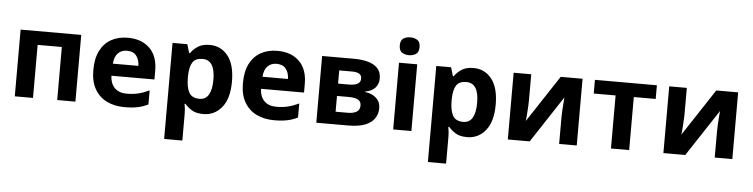

<svg xmlns="http://www.w3.org/2000/svg" viewBox="-54 -1042 6135 1565"><g transform="rotate(5 3013.5 -260.0)"><path d="M574 -546V0H425V-434H227V0H78V-546Z M955 -556Q1068 -556 1134 -491.5Q1200 -427 1200 -308V-236H848Q850 -173 885.5 -137Q921 -101 984 -101Q1037 -101 1080 -111.5Q1123 -122 1169 -144V-29Q1129 -9 1084.5 0.5Q1040 10 977 10Q895 10 832 -20.5Q769 -51 733 -113Q697 -175 697 -269Q697 -365 729.5 -428.5Q762 -492 820 -524Q878 -556 955 -556ZM956 -450Q913 -450 884.5 -422Q856 -394 851 -335H1060Q1059 -385 1034 -417.5Q1009 -450 956 -450Z M1625 -556Q1717 -556 1774 -484.5Q1831 -413 1831 -274Q1831 -135 1772 -62.5Q1713 10 1621 10Q1562 10 1527 -11.5Q1492 -33 1470 -60H1462Q1470 -18 1470 20V240H1321V-546H1442L1463 -475H1470Q1492 -508 1529 -532Q1566 -556 1625 -556ZM1577 -437Q1519 -437 1495.5 -401Q1472 -365 1470 -291V-275Q1470 -196 1493.5 -153.5Q1517 -111 1579 -111Q1630 -111 1654.5 -153.5Q1679 -196 1679 -276Q1679 -437 1577 -437Z M2179 -556Q2292 -556 2358 -491.5Q2424 -427 2424 -308V-236H2072Q2074 -173 2109.5 -137Q2145 -101 2208 -101Q2261 -101 2304 -111.5Q2347 -122 2393 -144V-29Q2353 -9 2308.5 0.5Q2264 10 2201 10Q2119 10 2056 -20.5Q1993 -51 1957 -113Q1921 -175 1921 -269Q1921 -365 1953.5 -428.5Q1986 -492 2044 -524Q2102 -556 2179 -556ZM2180 -450Q2137 -450 2108.5 -422Q2080 -394 2075 -335H2284Q2283 -385 2258 -417.5Q2233 -450 2180 -450Z M3029 -403Q3029 -359 3001.5 -328Q2974 -297 2920 -288V-284Q2977 -277 3011.5 -245Q3046 -213 3046 -163Q3046 -116 3021.5 -79Q2997 -42 2944 -21Q2891 0 2805 0H2545V-546H2805Q2869 -546 2919.5 -532.5Q2970 -519 2999.5 -488Q3029 -457 3029 -403ZM2878 -391Q2878 -441 2799 -441H2694V-333H2782Q2829 -333 2853.5 -346.5Q2878 -360 2878 -391ZM2892 -171Q2892 -203 2867 -217.5Q2842 -232 2792 -232H2694V-103H2795Q2837 -103 2864.5 -118.5Q2892 -134 2892 -171Z M3249 -760Q3282 -760 3306 -744.5Q3330 -729 3330 -687Q3330 -646 3306 -630Q3282 -614 3249 -614Q3215 -614 3191.5 -630Q3168 -646 3168 -687Q3168 -729 3191.5 -744.5Q3215 -760 3249 -760ZM3323 -546V0H3174V-546Z M3783 -556Q3875 -556 3932 -484.5Q3989 -413 3989 -274Q3989 -135 3930 -62.5Q3871 10 3779 10Q3720 10 3685 -11.5Q3650 -33 3628 -60H3620Q3628 -18 3628 20V240H3479V-546H3600L3621 -475H3628Q3650 -508 3687 -532Q3724 -556 3783 -556ZM3735 -437Q3677 -437 3653.5 -401Q3630 -365 3628 -291V-275Q3628 -196 3651.5 -153.5Q3675 -111 3737 -111Q3788 -111 3812.5 -153.5Q3837 -196 3837 -276Q3837 -437 3735 -437Z M4256 -330Q4256 -313 4254.5 -288Q4253 -263 4251.5 -237Q4250 -211 4248 -191Q4246 -171 4245 -163L4497 -546H4676V0H4532V-218Q4532 -245 4534 -277.5Q4536 -310 4538.5 -338.5Q4541 -367 4542 -382L4291 0H4112V-546H4256Z M5284 -434H5105V0H4956V-434H4777V-546H5284Z M5529 -330Q5529 -313 5527.5 -288Q5526 -263 5524.5 -237Q5523 -211 5521 -191Q5519 -171 5518 -163L5770 -546H5949V0H5805V-218Q5805 -245 5807 -277.5Q5809 -310 5811.5 -338.5Q5814 -367 5815 -382L5564 0H5385V-546H5529Z"/></g></svg>

Font: RS Noto Sans
Style: Bold
Weight: 700
Designer: Monotype Design Team
Foundry: Monotype Imaging Inc.
Version: Version 3.10